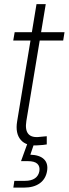

<svg xmlns="http://www.w3.org/2000/svg" viewBox="-20 -689 327 914"><path d="M287.1 -535.6 280.8 -496.1H43L49.8 -535.6ZM153.8 -669.4H197.8L105.5 -113.3Q98.6 -70.3 115 -51.3Q131.3 -32.2 171.4 -37.6Q178.2 -38.1 186.8 -39.1Q195.3 -40 202.6 -40.5V-1.5Q194.3 0 184.6 1Q174.8 2 165 2.4Q106 8.3 79.1 -22.7Q52.2 -53.7 61.5 -110.8ZM43.5 204.1 48.3 171.9H99.1Q128.9 171.9 146.2 159.9Q163.6 147.9 167.5 125.5Q170.9 103 157.7 90.6Q144.5 78.1 112.8 78.1H80.1L113.3 -13.7H140.1L140.6 0L124.5 47.4Q168.5 48.8 189.2 68.8Q210 88.9 204.1 125Q197.8 163.1 169.2 183.6Q140.6 204.1 94.2 204.1Z"/></svg>

Font: Inter 20pt ExtraLight
Style: Italic
Weight: 250
Italic angle: -9.3988°
Version: Version 4.001;git-66647c0bb